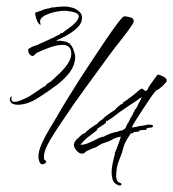

<svg xmlns="http://www.w3.org/2000/svg" viewBox="-20 -580 532 590"><path d="M33 -258Q28 -258 20.5 -260.5Q13 -263 12 -269Q10 -270 10 -274Q10 -276 11 -279.5Q12 -283 15 -283V-284H16Q16 -282 15.5 -280Q15 -278 15 -276Q15 -267 24 -267Q32 -267 38 -270H40Q50 -274 59.5 -278.5Q69 -283 78 -289Q80 -290 89 -296.5Q98 -303 107.5 -309Q117 -315 120 -316Q123 -322 129.5 -325.5Q136 -329 140 -333Q151 -343 164.5 -356Q178 -369 188.5 -384.5Q199 -400 199 -415Q199 -442 172 -442Q155 -442 132.5 -434Q110 -426 94 -418Q90 -416 87 -412Q84 -408 79 -408Q77 -408 73 -411Q69 -414 69 -417H68Q68 -419 67 -422.5Q66 -426 67 -429Q76 -436 86.5 -439Q97 -442 107 -448L108 -447V-448Q121 -454 134.5 -460Q148 -466 160 -473L161 -472Q165 -479 174 -479V-481Q181 -486 192.5 -494Q204 -502 213 -512Q222 -522 222 -530Q222 -537 213 -540.5Q204 -544 193 -545.5Q182 -547 177 -547Q168 -547 150.5 -543.5Q133 -540 118 -532.5Q103 -525 103 -513Q103 -511 104 -508.5Q105 -506 105 -504H103Q96 -509 92 -521Q88 -533 88 -541L90 -542Q91 -543 91.5 -542.5Q92 -542 92 -542Q94 -543 96 -543.5Q98 -544 99 -545H101Q102 -546 103.5 -546Q105 -546 106 -547L110 -549H111Q119 -553 125.5 -553.5Q132 -554 138 -557H140Q145 -557 150.5 -558Q156 -559 161 -559L165 -560V-559Q169 -560 173 -560Q177 -560 181 -560Q185 -560 195 -558Q205 -556 209 -554Q218 -550 225 -543Q232 -536 232 -525Q232 -510 220.5 -498Q209 -486 194 -476.5Q179 -467 167 -462Q155 -457 154 -455Q154 -455 153.5 -455Q153 -455 153 -454Q155 -454 157.5 -454.5Q160 -455 161 -455Q168 -455 174 -453.5Q180 -452 186 -451Q188 -450 190 -448Q192 -446 196 -446L195 -444Q201 -440 206 -426.5Q211 -413 211 -405Q211 -401 210.5 -397Q210 -393 209 -389Q204 -368 188 -350Q172 -332 155 -319Q130 -300 97 -279Q64 -258 33 -258ZM111 -75Q104 -75 101 -83.5Q98 -92 98 -97Q98 -116 108.5 -139Q119 -162 132.5 -184.5Q146 -207 155 -222Q168 -245 181.5 -267Q195 -289 209 -311Q213 -318 228.5 -342Q244 -366 265 -397.5Q286 -429 306.5 -459.5Q327 -490 342.5 -510Q358 -530 362 -530Q367 -530 379 -527Q391 -524 391 -516Q391 -511 387 -505Q371 -481 352.5 -458Q334 -435 317 -412Q279 -360 241.5 -308.5Q204 -257 168 -203Q161 -192 148 -172.5Q135 -153 125 -133Q115 -113 115 -98Q115 -89 118.5 -87.5Q122 -86 122 -84Q122 -80 117.5 -77.5Q113 -75 111 -75ZM349 -10Q346 -10 343.5 -11Q341 -12 339 -13Q329 -18 326 -28.5Q323 -39 323 -49Q323 -63 326 -77.5Q329 -92 333 -106L332 -107Q334 -112 338.5 -123.5Q343 -135 347 -146.5Q351 -158 351 -160Q341 -159 332.5 -155Q324 -151 315 -146Q310 -144 303.5 -142Q297 -140 292 -138Q288 -136 280 -130.5Q272 -125 267 -125L249 -117Q244 -115 241 -111.5Q238 -108 232 -108Q223 -108 215 -117.5Q207 -127 207 -135Q207 -143 216 -152Q225 -161 231 -166L232 -167L236 -169V-170Q237 -170 237 -169.5Q237 -169 237 -169Q238 -170 239 -170Q240 -170 241 -171Q243 -174 251 -180.5Q259 -187 268 -193Q277 -199 280 -200Q280 -200 280 -200Q280 -200 279 -200Q285 -208 296 -214L297 -215Q297 -217 304.5 -222.5Q312 -228 320.5 -234Q329 -240 331 -241V-242L333 -241Q334 -245 343.5 -253Q353 -261 357 -261V-264L370 -273Q378 -279 386 -285Q394 -291 402 -298Q404 -300 407.5 -303Q411 -306 414 -307L416 -308Q418 -308 421 -304.5Q424 -301 427 -301Q432 -301 434 -306Q435 -310 441.5 -319.5Q448 -329 455 -338.5Q462 -348 465 -351Q471 -350 481.5 -345Q492 -340 492 -333V-329Q488 -325 483.5 -320Q479 -315 474 -311Q470 -307 465.5 -305Q461 -303 457 -299Q453 -295 442.5 -279.5Q432 -264 419.5 -245Q407 -226 397 -210Q387 -194 385 -188Q392 -189 398 -190Q404 -191 410 -193Q418 -193 424.5 -195Q431 -197 438 -197Q441 -197 445.5 -196.5Q450 -196 450 -192Q450 -188 440 -187.5Q430 -187 430 -183H429L430 -181Q425 -181 420.5 -180.5Q416 -180 411 -180Q407 -176 405 -175.5Q403 -175 400 -175Q390 -175 390 -172.5Q390 -170 382 -170Q373 -157 367 -146Q361 -135 357 -119Q356 -112 346.5 -89Q337 -66 337 -40Q337 -30 341 -23Q343 -20 348 -18.5Q353 -17 353 -14Q353 -10 349 -10ZM227 -135Q239 -135 253 -141Q267 -147 279.5 -153.5Q292 -160 299 -160Q306 -165 320.5 -170Q335 -175 342 -175V-176Q345 -177 348.5 -178Q352 -179 355 -179Q363 -184 364.5 -185Q366 -186 369 -194Q371 -201 374 -201L372 -203H374Q376 -205 378.5 -212Q381 -219 383 -219Q384 -223 386.5 -226Q389 -229 389 -233L392 -236V-237Q392 -238 393 -238Q393 -242 398 -247L400 -250Q404 -256 404 -259Q406 -262 410.5 -270Q415 -278 415 -282Q401 -271 386 -261.5Q371 -252 357 -242Q346 -235 335 -226Q324 -217 312 -210L311 -209L309 -208L307 -209Q307 -209 307 -208.5Q307 -208 306 -209V-207Q307 -203 299.5 -198Q292 -193 285 -188.5Q278 -184 277 -179Q264 -169 251.5 -159.5Q239 -150 228 -136H227ZM279 -200Q279 -200 279 -200Z"/></svg>

Font: Qwitcher Grypen
Style: Regular
Weight: 400
Designer: Robert E. Leuschke
Foundry: Robert E. Leuschke
Version: Version 1.100; ttfautohint (v1.8.3)